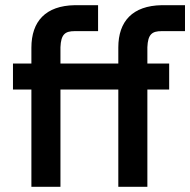

<svg xmlns="http://www.w3.org/2000/svg" viewBox="-20 -720 733 740"><path d="M213 -375H436V0H548V-375H632V-475H548V-538C550 -588 566 -600 603 -600H693V-700H603C491 -698 436 -638 436 -537V-475H213V-538C215 -588 231 -600 268 -600H358V-700H268C156 -698 101 -638 101 -536V-475H30V-375H101V0H213Z"/></svg>

Font: Mint Spirit No2
Style: Bold
Weight: 700
Designer: HARENDAL Hirwen
Foundry: Arkandis Digital Foundry.
Version: Version 1.004;FFEdit